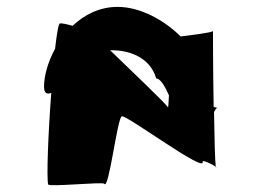

<svg xmlns="http://www.w3.org/2000/svg" viewBox="-20 -864 781 558"><path d="M108 -612C108 -593 116 -589 129 -594C120 -476 115 -347 120 -328C122 -320 277 -336 283 -330C296 -308 321 -522 334 -526C349 -530 578 -359 569 -394C566 -401 600 -386 607 -379C605 -394 603 -463 602 -539C606 -545 608 -550 611 -550C616 -550 609 -551 601 -553C599 -656 599 -767 599 -774C597 -769 535 -762 505 -758C457 -806 387 -844 322 -844C269 -844 225 -821 191 -789C173 -794 159 -797 154 -796C150 -795 145 -766 140 -722C119 -684 108 -643 108 -612ZM300 -718H304C364 -718 418 -692 434 -636C446 -636 459 -614 471 -587C470 -565 469 -550 468 -552C467 -558 359 -661 300 -718ZM607 -379C607 -377 608 -376 608 -376C609 -377 608 -378 607 -379Z"/></svg>

Font: Ampere
Style: Regular
Weight: 400
Version: Version 1